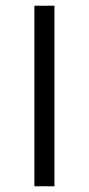

<svg xmlns="http://www.w3.org/2000/svg" viewBox="-20 -580 310 670"><path d="M170 70H100V-560H170Z"/></svg>

Font: Iceland
Style: Regular
Weight: 400
Designer: Cyreal (www.cyreal.org)
Foundry: Cyreal (www.cyreal.org)
Version: Version 1.001